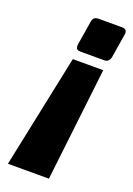

<svg xmlns="http://www.w3.org/2000/svg" viewBox="-144 -600 590 854"><g transform="rotate(20 151.0 -173.0)"><path d="M302 -526V-522L283 -405Q281 -394 274 -387Q267 -380 255 -380H142Q121 -380 121 -398V-405L140 -522Q144 -545 168 -545H281Q291 -545 296.5 -540Q302 -535 302 -526ZM204 199H10L122 -337H266Z"/></g></svg>

Font: Exo Black
Style: Italic
Weight: 900
Italic angle: -9°
Designer: Natanael Gama
Foundry: Natanael Gama
Version: Version 1.500; ttfautohint (v1.6)